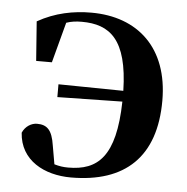

<svg xmlns="http://www.w3.org/2000/svg" viewBox="-45 -597 641 657"><g transform="rotate(5 275.0 -268.0)"><path d="M152 -254 375 -258C371 -68 311 -17 210 -17C193 -17 179 -19 162 -24L151 -87C143 -141 125 -157 91 -157C72 -157 51 -145 41 -122C47 -27 131 16 222 16C408 16 511 -80 511 -273C511 -454 403 -552 243 -552C182 -552 119 -540 59 -506L69 -371H123L160 -510C177 -516 194 -518 213 -518C309 -518 371 -472 375 -295L152 -298Z"/></g></svg>

Font: Noto Serif JP
Style: Bold
Weight: 700
Designer: Ryoko NISHIZUKA 西塚涼子 (kana & ideographs); Frank Grießhammer (Latin, Greek & Cyrillic); Wenlong ZHANG 张文龙 (bopomofo); San
Foundry: Adobe
Version: Version 2.001;hotconv 1.1.0;makeotfexe 2.6.0